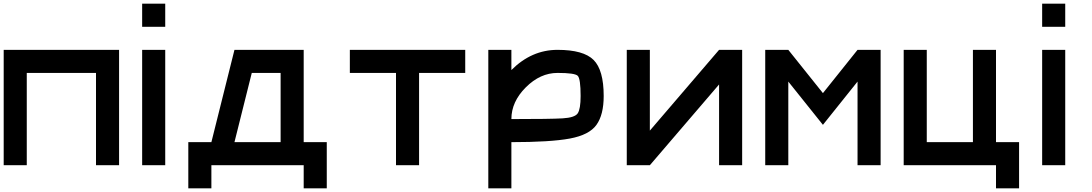

<svg xmlns="http://www.w3.org/2000/svg" viewBox="-20 -895 5915 1040"><path d="M625 0H500V-500H125V0H0V-625H625Z M875 -875V-750H750V-875ZM875 0H750V-625H875Z M1500 -125V-500H1343.8L1250 -125ZM1125 -125 1250 -625H1625V-125H1750V125H1625V0H1125V125H1000V-125Z M2500 -625V-500H2250V0H2125V-500H1875V-625Z M3125 -375Q3125 -468.8 3109.4 -484.4Q3093.8 -500 3000 -500Q2906.2 -500 2828.1 -421.9Q2750 -343.8 2750 -250Q2960.9 -250 3027.3 -253.9Q3093.8 -257.8 3109.4 -281.2Q3125 -304.7 3125 -375ZM2750 -625V-515.6Q2859.4 -625 3000 -625Q3140.6 -625 3195.3 -570.3Q3250 -515.6 3250 -375Q3250 -273.4 3210.9 -218.8Q3171.9 -164.1 3066.4 -144.5Q2960.9 -125 2750 -125V125H2625V-625Z M3375 0V-625H3500V-187.5L3875 -625H4000V0H3875V-437.5L3500 0Z M4250 -625 4437.5 -390.6 4625 -625H4750V0H4625V-453.1L4437.5 -218.8L4250 -453.1V0H4125V-625Z M5000 -625V-125H5250V-625H5375V-125H5500V125H5375V0H4875V-625Z M5750 -875V-750H5625V-875ZM5750 0H5625V-625H5750Z"/></svg>

Font: CraftyPE
Style: Regular
Weight: 400
Designer: Erek Butcher
Foundry: Haunted Coop
Version: Version 0.018;April 4, 2024;FontCreator 15.0.0.2962 64-bit